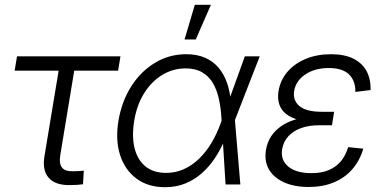

<svg xmlns="http://www.w3.org/2000/svg" viewBox="-20 -762 1585 793"><path d="M272.9 2.4Q210.4 4.4 182.1 -26.6Q153.8 -57.6 163.6 -116.7L222.2 -470.2H40.5L50.3 -529.3H477.5L467.8 -470.2H286.6L229 -121.6Q223.1 -85.9 236.3 -69.6Q249.5 -53.2 285.2 -54.7Q294.4 -54.7 305.2 -55.4Q315.9 -56.2 326.2 -57.1L322.8 -1Q311.5 0.5 298.8 1.5Q286.1 2.4 272.9 2.4Z M662.1 11.2Q591.8 11.2 543.9 -24.2Q496.1 -59.6 476.1 -121.3Q456.1 -183.1 469.2 -263.2Q482.9 -344.2 522.5 -406Q562 -467.8 620.6 -502.9Q679.2 -538.1 749 -538.1Q794.9 -538.1 828.4 -522.9Q861.8 -507.8 883.8 -481Q905.8 -454.1 918 -418.7Q930.2 -383.3 933.1 -342.3H955.6L950.2 -266.6L972.7 0H911.6L894.5 -275.4Q892.1 -318.8 883.5 -356Q875 -393.1 858.2 -420.7Q841.3 -448.2 814 -463.9Q786.6 -479.5 746.1 -479.5Q694.3 -479.5 649.9 -452.4Q605.5 -425.3 575.2 -376.7Q544.9 -328.1 534.2 -262.7Q523.9 -198.2 535.9 -149.9Q547.9 -101.6 580.8 -74.7Q613.8 -47.9 666 -47.9Q705.1 -47.9 739.3 -63.2Q773.4 -78.6 802 -106.2Q830.6 -133.8 853 -171.1Q875.5 -208.5 891.1 -252L991.2 -529.3H1052.7L949.2 -263.2L929.7 -186.5H908.7Q891.6 -145 867.7 -109.1Q843.8 -73.2 813 -46.1Q782.2 -19 744.6 -3.9Q707 11.2 662.1 11.2ZM742.2 -599.1 784.7 -742.2H851.1L788.6 -599.1Z M1254.9 10.3Q1195.8 10.3 1153.3 -8.8Q1110.8 -27.8 1090.8 -62.3Q1070.8 -96.7 1078.6 -143.1Q1083.5 -174.3 1100.3 -199.7Q1117.2 -225.1 1145.5 -243.7Q1173.8 -262.2 1213.4 -272.2Q1252.9 -282.2 1303.2 -282.2H1356.9L1351.1 -244.6H1296.9Q1256.3 -244.6 1224.1 -233.2Q1191.9 -221.7 1171.4 -199.7Q1150.9 -177.7 1145.5 -147Q1137.7 -101.6 1170.4 -74.2Q1203.1 -46.9 1266.1 -46.9Q1308.6 -46.9 1338.6 -59.8Q1368.7 -72.8 1388.2 -96.4Q1407.7 -120.1 1418 -154.3L1480.5 -147.9Q1465.8 -98.1 1434.8 -62.7Q1403.8 -27.3 1358.4 -8.5Q1313 10.3 1254.9 10.3ZM1301.3 -256.8Q1251.5 -256.8 1216.3 -266.1Q1181.2 -275.4 1160.6 -292.2Q1140.1 -309.1 1132.8 -333Q1125.5 -356.9 1130.4 -386.2Q1138.2 -432.1 1168 -466.3Q1197.8 -500.5 1243.9 -519.3Q1290 -538.1 1347.2 -538.1Q1402.8 -538.1 1439.5 -519.8Q1476.1 -501.5 1493.9 -468.5Q1511.7 -435.5 1510.7 -390.1L1447.8 -382.3Q1448.2 -429.2 1421.1 -455.1Q1394 -481 1337.9 -481Q1280.3 -481 1241 -454.6Q1201.7 -428.2 1194.8 -385.7Q1189 -346.7 1217.3 -323.5Q1245.6 -300.3 1308.6 -300.3H1359.9L1353 -256.8Z"/></svg>

Font: Inter 24pt Light
Style: Italic
Weight: 300
Italic angle: -9.3988°
Designer: Rasmus Andersson
Foundry: rsms
Version: Version 4.001;git-66647c0bb